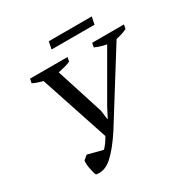

<svg xmlns="http://www.w3.org/2000/svg" viewBox="-188 -1000 1135 1167"><g transform="rotate(-30 379.0 -416.5)"><path d="M609 -646Q563 -655 529 -671L535 -700H758L752 -671Q738 -664 719 -657.5Q700 -651 675 -646L379 -172Q317 -77 264.5 -30.5Q212 16 155 5Q150 -4 146.5 -18Q143 -32 140 -47Q137 -62 136 -77Q135 -92 137 -104L166 -128L271 -101Q276 -105 283 -113Q290 -121 297 -131Q304 -141 310.5 -151Q317 -161 321 -169L163 -646Q146 -651 128 -656.5Q110 -662 93 -671L99 -700H362L356 -671Q339 -663 316.5 -657Q294 -651 269 -646L375 -315L383 -251H385L419 -317ZM301 -788 311 -840H613L602 -788Z"/></g></svg>

Font: PTSerifItalic
Style: Italic
Weight: 400
Italic angle: -12°
Designer: A.Korolkova, O.Umpeleva, V.Yefimov
Foundry: ParaType Ltd
Version: Version 1.000W OFL